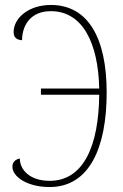

<svg xmlns="http://www.w3.org/2000/svg" viewBox="-20 -744 495 774"><path d="M180 10C340 10 410 -148 410 -371C410 -591 335 -724 185 -724C95 -724 35 -671 35 -615C35 -593 47 -583 69 -582C69 -639 101 -699 185 -699C313 -699 376 -571 380 -387H145V-362H380C378 -158 318 -15 180 -15C101 -15 60 -59 60 -105C43 -102 30 -91 30 -72C30 -32 89 10 180 10Z"/></svg>

Font: Noto Serif ExtraCondensed Thin
Style: Regular
Weight: 100
Width: 2
Designer: Monotype Design Team
Foundry: Monotype Imaging Inc.
Version: Version 2.013